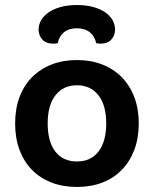

<svg xmlns="http://www.w3.org/2000/svg" viewBox="-20 -726 610 761"><path d="M530 -237Q530 -179 512.5 -132.5Q495 -86 463 -53Q431 -20 386 -2.5Q341 15 285 15Q229 15 184 -2.5Q139 -20 107 -52.5Q75 -85 57.5 -131.5Q40 -178 40 -237Q40 -295 57.5 -341.5Q75 -388 107.5 -420.5Q140 -453 185 -470.5Q230 -488 285 -488Q340 -488 385 -470.5Q430 -453 462.5 -420Q495 -387 512.5 -340.5Q530 -294 530 -237ZM285 -388Q231 -388 200 -348.5Q169 -309 169 -237Q169 -164 199.5 -125Q230 -86 285 -86Q340 -86 370.5 -125.5Q401 -165 401 -237Q401 -309 370 -348.5Q339 -388 285 -388ZM285 -614Q253 -614 233.5 -598Q214 -582 209 -555Q204 -554 200 -553.5Q196 -553 191 -553Q162 -553 147.5 -569.5Q133 -586 133 -609Q133 -628 143 -645.5Q153 -663 172 -676.5Q191 -690 219.5 -698Q248 -706 285 -706Q322 -706 350.5 -698Q379 -690 398 -676.5Q417 -663 426.5 -645.5Q436 -628 436 -609Q436 -586 421.5 -569.5Q407 -553 378 -553Q371 -553 361 -555Q356 -582 336 -598Q316 -614 285 -614Z"/></svg>

Font: Baloo Chettan 2 SemiBold
Style: Regular
Weight: 600
Designer: Maithili Shingre, Unnati Kotecha and Ek Type
Foundry: Ek Type
Version: Version 1.640;hotconv 1.0.111;makeotfexe 2.5.65597; ttfautoh